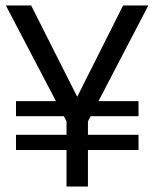

<svg xmlns="http://www.w3.org/2000/svg" viewBox="-20 -680 587 700"><path d="M38.3 -311.3H485V-256.3H38.3ZM38.3 -188.6H485V-133.2H38.3ZM222.5 -237.5 1.4 -660H93.6L261.5 -327.1L428.8 -660H520.8L300.6 -237.5V0H222.5Z"/></svg>

Font: League Spartan Extralight
Style: Regular
Weight: 200
Foundry: The League of Moveable Type
Version: Version 2.300; ttfautohint (v1.8.3)